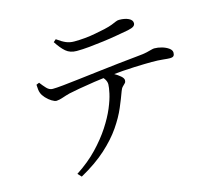

<svg xmlns="http://www.w3.org/2000/svg" viewBox="-110 -879 1220 1074"><g transform="rotate(-15 500.0 -342.5)"><path d="M216 33Q288 -14 339 -67.5Q390 -121 424.5 -174Q459 -227 478.5 -273.5Q498 -320 505.5 -355Q513 -390 513 -406Q513 -421 504.5 -435Q496 -449 476 -467L519 -475Q537 -466 558 -454Q579 -442 594 -429Q609 -416 609 -404Q609 -394 603 -388Q597 -382 588.5 -373.5Q580 -365 575 -350Q561 -311 540 -261.5Q519 -212 482 -158Q445 -104 385.5 -50Q326 4 236 54ZM210 -392Q199 -392 182 -402.5Q165 -413 150.5 -429Q136 -445 131 -459Q127 -469 126 -480.5Q125 -492 124 -508L141 -515Q156 -495 171.5 -478.5Q187 -462 206 -462Q226 -462 266.5 -466Q307 -470 360.5 -476.5Q414 -483 474.5 -490Q535 -497 596 -504Q657 -511 712 -516Q747 -519 766 -523.5Q785 -528 795.5 -531Q806 -534 813 -534Q834 -534 856.5 -527.5Q879 -521 895 -509.5Q911 -498 911 -483Q911 -471 905.5 -464.5Q900 -458 883 -458Q871 -458 844 -461Q817 -464 780 -464Q744 -464 678.5 -461.5Q613 -459 538 -451Q493 -447 441.5 -439.5Q390 -432 349 -424.5Q308 -417 290 -413Q267 -407 247 -400Q227 -393 210 -392ZM391 -632Q353 -632 328.5 -653Q304 -674 279 -713L294 -726Q323 -705 344.5 -696Q366 -687 391 -687Q421 -687 453.5 -690Q486 -693 516 -699Q546 -705 571 -710Q601 -717 617.5 -723.5Q634 -730 644 -734.5Q654 -739 664 -739Q697 -739 718.5 -728.5Q740 -718 740 -700Q740 -689 730.5 -682Q721 -675 697 -670Q669 -665 630 -658Q591 -651 548.5 -645.5Q506 -640 465.5 -636Q425 -632 391 -632Z"/></g></svg>

Font: Noto Serif SC
Style: Regular
Weight: 400
Designer: Ryoko NISHIZUKA 西塚涼子 (kana & ideographs); Frank Grießhammer (Latin, Greek & Cyrillic); Wenlong ZHANG 张文龙 (bopomofo); San
Foundry: Adobe
Version: Version 2.002-H1;hotconv 1.1.0;makeotfexe 2.6.0